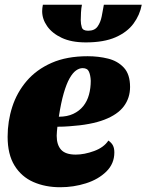

<svg xmlns="http://www.w3.org/2000/svg" viewBox="-20 -766 615 806"><path d="M233 20Q170 20 120 -2Q70 -24 41 -71Q12 -118 12 -192Q12 -257 31.5 -317.5Q51 -378 92 -426Q133 -474 196.5 -502Q260 -530 348 -530Q393 -530 433.5 -520Q474 -510 500 -482Q526 -454 526 -401Q526 -355 500 -320Q474 -285 418 -263.5Q362 -242 272 -236Q260 -235 247.5 -234.5Q235 -234 221 -234Q220 -225 219 -214.5Q218 -204 218 -196Q218 -158 236.5 -137.5Q255 -117 298 -117Q334 -117 375 -132Q416 -147 435 -176Q449 -166 454.5 -154.5Q460 -143 460 -126Q460 -79 426.5 -46Q393 -13 341 3.5Q289 20 233 20ZM227 -276Q262 -276 287.5 -288Q313 -300 329.5 -320.5Q346 -341 353.5 -368.5Q361 -396 361 -427Q360 -450 353.5 -465Q347 -480 327 -480Q313 -480 299 -470Q285 -460 272 -437Q259 -414 247.5 -374.5Q236 -335 227 -276ZM340 -588Q280 -588 239.5 -607Q199 -626 178 -656Q157 -686 157 -719Q157 -731 160 -746H324Q321 -732 320 -713.5Q319 -695 319 -681Q319 -665 323.5 -651Q328 -637 350 -637Q377 -637 389.5 -654.5Q402 -672 407 -697.5Q412 -723 416 -746H575Q567 -703 540.5 -667Q514 -631 465 -609.5Q416 -588 340 -588Z"/></svg>

Font: Sansita Swashed Light Black
Style: Regular
Weight: 900
Version: Version 1.003